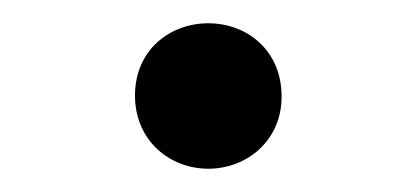

<svg xmlns="http://www.w3.org/2000/svg" viewBox="-20 -131 360 165"><path d="M159 14C192 14 222 -10 222 -48C222 -88 192 -111 159 -111C126 -111 96 -88 96 -49C96 -10 126 14 159 14Z"/></svg>

Font: Sprat Condensed Medium
Style: Regular
Weight: 500
Width: 3
Designer: Ethan Nakache
Foundry: Collletttivo
Version: Version 2.000;Glyphs 3.2 (3217)